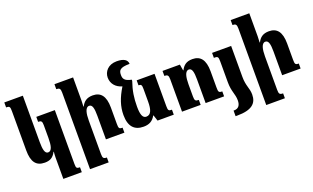

<svg xmlns="http://www.w3.org/2000/svg" viewBox="-101 -1308 3421 2101"><g transform="rotate(-20 1609.0 -258.0)"><path d="M343 247H558V190C520 190 513 183 513 134V-492H297V-434C333 -434 343 -425 343 -378V-231C343 -143 331 -82 287 -82C249 -82 238 -135 238 -220V-760H22V-702C63 -702 68 -693 68 -639V-185C68 -51 114 11 215 11C273 11 313 -8 343 -68H347C345 -47 343 -24 343 -3Z M1144 -58C1104 -58 1099 -67 1099 -120V-308C1099 -444 1048 -502 956 -502C886 -502 849 -471 824 -421H820C822 -444 823 -469 823 -492V-760H606V-702C642 -702 654 -692 654 -645V247H871V190C832 190 823 179 823 132V-258C823 -338 836 -408 881 -408C919 -408 929 -360 929 -275V0H1144Z M1366 11C1429 11 1474 -12 1504 -68H1508L1530 0H1719V-58C1682 -58 1674 -64 1674 -114V-492H1466V-434C1497 -434 1504 -425 1504 -378V-231C1504 -139 1486 -82 1430 -82C1388 -82 1371 -128 1371 -219C1371 -320 1383 -402 1418 -503V-517C1336 -533 1324 -564 1324 -605C1324 -657 1338 -688 1455 -688C1453 -735 1414 -763 1330 -763C1230 -763 1178 -696 1178 -628C1178 -557 1224 -503 1297 -483C1231 -376 1200 -284 1200 -184C1200 -50 1259 11 1366 11Z M2305 -58C2265 -58 2260 -67 2260 -120V-308C2260 -444 2209 -502 2117 -502C2047 -502 2012 -473 1985 -421H1981L1969 -492H1767V-434C1803 -434 1815 -424 1815 -377V0H2032V-58C1993 -58 1984 -68 1984 -116V-258C1984 -338 1997 -408 2042 -408C2080 -408 2090 -360 2090 -275V0H2305Z M2396 -131C2396 -21 2431 16 2431 92C2431 145 2410 182 2355 182H2349V247H2368C2538 247 2601 189 2601 86C2601 10 2566 -24 2566 -131V-492H2344V-434H2354C2390 -434 2396 -425 2396 -370Z M3196 -58C3156 -58 3151 -67 3151 -120V-308C3151 -444 3100 -502 3008 -502C2938 -502 2901 -471 2876 -421H2872C2874 -444 2875 -469 2875 -492V-760H2658V-702C2694 -702 2706 -692 2706 -645V247H2923V190C2884 190 2875 179 2875 132V-258C2875 -338 2888 -408 2933 -408C2971 -408 2981 -360 2981 -275V0H3196Z"/></g></svg>

Font: Noto Serif Armenian Condensed Black
Style: Regular
Weight: 900
Width: 3
Designer: Monotype Design Team
Foundry: Monotype Imaging Inc.
Version: Version 2.008